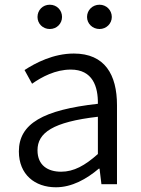

<svg xmlns="http://www.w3.org/2000/svg" viewBox="-20 -781 598 814"><path d="M217 13C285 13 347 -22 399 -66H402L410 0H476V-335C476 -465 424 -554 293 -554C206 -554 130 -514 84 -484L116 -426C157 -455 215 -486 280 -486C373 -486 396 -414 395 -341C163 -315 60 -257 60 -139C60 -41 128 13 217 13ZM239 -53C184 -53 139 -79 139 -144C139 -218 204 -264 395 -286V-128C340 -79 293 -53 239 -53ZM191 -658C221 -658 243 -681 243 -709C243 -738 221 -761 191 -761C161 -761 139 -738 139 -709C139 -681 161 -658 191 -658ZM402 -658C431 -658 454 -681 454 -709C454 -738 431 -761 402 -761C372 -761 349 -738 349 -709C349 -681 372 -658 402 -658Z"/></svg>

Font: Noto Sans KR DemiLight
Style: Regular
Weight: 350
Designer: Ryoko NISHIZUKA 西塚涼子 (kana, bopomofo & ideographs); Paul D. Hunt (Latin, Greek & Cyrillic); Sandoll Communications 산돌커뮤니
Foundry: Adobe
Version: Version 2.004;hotconv 1.0.118;makeotfexe 2.5.65603